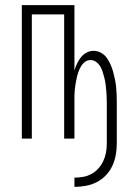

<svg xmlns="http://www.w3.org/2000/svg" viewBox="-20 -540 540 748"><path d="M270 188V152Q287 152 304 149Q321 146 336.5 137.5Q352 129 363.5 116Q375 103 382.5 87Q390 71 393 54Q396 37 396 20V-139Q396 -151 395.5 -163Q395 -175 394 -187Q393 -199 391.5 -211Q390 -223 387 -235Q384 -247 380.5 -258.5Q377 -270 371 -280.5Q365 -291 355 -298.5Q345 -306 333 -306Q320 -306 310.5 -298.5Q301 -291 295 -280.5Q289 -270 285 -258.5Q281 -247 278.5 -235Q276 -223 274 -211Q272 -199 271 -187Q270 -175 270 -163Q270 -151 270 -139V0H230V-484H104V0H65V-520H270V-265Q274 -279 280 -292Q286 -305 295 -316.5Q304 -328 317 -335Q330 -342 345 -342Q360 -342 373.5 -334.5Q387 -327 396 -314.5Q405 -302 411 -288Q417 -274 421 -259.5Q425 -245 428 -230Q431 -215 432.5 -200Q434 -185 434.5 -169.5Q435 -154 435 -139V20Q435 42 431 64Q427 86 417.5 106.5Q408 127 392 143.5Q376 160 356 170Q336 180 314 184Q292 188 270 188Z"/></svg>

Font: Iosevka Term Curly Extralight
Style: Regular
Weight: 200
Designer: Belleve Invis
Foundry: Belleve Invis
Version: Version 32.3.0